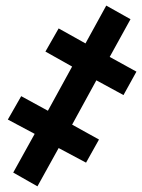

<svg xmlns="http://www.w3.org/2000/svg" viewBox="-20 -656 504 681"><path d="M112.8 4.9 26.9 -43.9 103 -181.2 7.8 -231.9 55.2 -314.9 149.9 -263.2 235.8 -419.9 141.1 -473.1 188 -555.2 283.2 -502 356.9 -636.2 442.9 -587.9 369.1 -454.1 463.9 -401.9 418 -318.8 321.8 -371.1 235.8 -213.9 331.1 -161.1 285.2 -79.1 188 -130.9Z"/></svg>

Font: Open Sans Condensed
Style: Italic
Weight: 400
Width: 3
Italic angle: -12°
Designer: Monotype Design Team
Foundry: Monotype Imaging Inc.
Version: Version 3.000